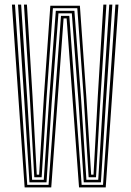

<svg xmlns="http://www.w3.org/2000/svg" viewBox="-20 -820 571 840"><path d="M87.8 0 32.2 -800H45.5L99.2 -11.2H192.5L246.8 -750.5H283.2L337.2 -11.2H430.8L485 -800H498.2L442.5 0H325.8L271.5 -739.5H258.2L204.2 0ZM108.8 -22.2 86.5 -376.8 58.8 -800H72.5L99.2 -385.2L120.5 -33.5H171.5L194.8 -382L224.2 -772.8H305.5L335.2 -381.2L358 -33.5H409.8L431 -383.8L458 -800H471.5L443.5 -375.2L421.5 -22.2H346.5L323.8 -371.5L294.2 -761.8H235.8L206.2 -372L183.5 -22.2ZM130 -44.5 110.5 -392.5 84.8 -800H97.8L122.2 -399.5L140.8 -55.8H151.2L172.2 -399.8L200.2 -795H329.5L357.5 -398.5L378.8 -55.8H389.2L407.8 -397.2L432.2 -800H445.5L419.5 -391.2L400 -44.5H367.8L346.5 -390L318.2 -784H211.5L183.8 -391.8L162.2 -44.5Z"/></svg>

Font: Big Shoulders Inline Display
Style: Regular
Weight: 400
Designer: Patric King
Foundry: XO Type Co
Version: Version 1.000